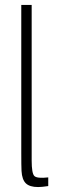

<svg xmlns="http://www.w3.org/2000/svg" viewBox="-20 -750 245 776"><path d="M108 -101Q108 -49 119 -38.5Q130 -28 175 -33V2Q149 6 134 6Q100 6 84.5 -9Q69 -24 67 -59Q66 -79 66 -133V-730H108Z"/></svg>

Font: Nacelle UltraLight
Style: Regular
Weight: 200
Designer: Sora Sagano
Foundry: Sora Sagano
Version: Version 1.000;FEAKit 1.0